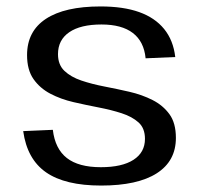

<svg xmlns="http://www.w3.org/2000/svg" viewBox="-20 -568 619 596"><path d="M294 8Q182 8 123 -33Q64 -74 52 -161L144 -165Q151 -106 187.5 -77.5Q224 -49 293 -49Q359 -49 394.5 -72Q430 -95 430 -137Q430 -170 410 -188Q390 -206 357.5 -216.5Q325 -227 286 -234.5Q247 -242 208 -251Q169 -260 136.5 -277Q104 -294 84 -322.5Q64 -351 64 -397Q64 -471 122.5 -509.5Q181 -548 292 -548Q363 -548 412 -530.5Q461 -513 489.5 -478Q518 -443 524 -391L432 -387Q427 -439 392.5 -465.5Q358 -492 295 -492Q230 -492 195 -468Q160 -444 160 -400Q160 -367 180 -348Q200 -329 232.5 -318Q265 -307 304 -299.5Q343 -292 382 -283Q421 -274 453.5 -257.5Q486 -241 506 -213.5Q526 -186 526 -140Q526 -68 466.5 -30Q407 8 294 8Z"/></svg>

Font: Pathway Extreme 72pt Medium
Style: Regular
Weight: 500
Designer: Eduardo Rodriguez Tunni
Foundry: Eduardo Rodriguez Tunni
Version: Version 1.001;gftools[0.9.26]